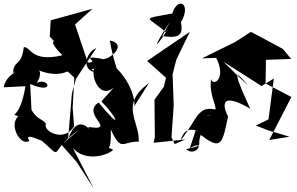

<svg xmlns="http://www.w3.org/2000/svg" viewBox="-49 -787 1624 1049"><path d="M287 4 370 98 463 242 325 -25C365 100 517 77 570 32C504 -7 564 89 556 -80C616 48 617 -16 709 -13C715 -126 601 -214 765 -333L680 -200C694 -205 686 -323 576 -426C608 -377 570 -447 551 -566C660 -543 532 -445 502 -467C373 -487 506 -446 431 -445L361 -653L456 -739L228 -676L223 -587L299 -505C352 -537 151 -626 292 -485C118 -444 118 -536 81 -529C69 -422 24 -460 23 -389C128 -414 -9 -411 -29 -310L90 -316C59 -124 -2 -174 51 -152C-4 -103 66 16 111 -18C72 -81 233 18 160 -35C317 99 199 48 382 -77ZM433 -93C458 -48 380 -189 323 -27L344 -278L366 -356L477 -524C422 -504 392 -403 474 -392C390 -458 454 -383 476 -422C435 -405 486 -233 574 -310L505 -233C600 -135 618 -69 490 -227C401 -169 556 -91 476 -89ZM287 -427 357 -363 348 -198 356 -97C301 -6 183 -71 202 -111C181 -140 156 -131 123 -186L116 -328C269 -262 207 -387 132 -321C153 -323 181 -378 165 -402C210 -383 333 -352 381 -464Z M905 0 888 -37 900 -211 894 -381 914 -460 988 -613 755 -454 858 -362 846 -313 795 -242 797 -37 790 -7 964 -25ZM838 -590C945 -573 949 -607 940 -666C999 -768 923 -809 892 -713C712 -680 757 -700 857 -611C795 -514 784 -523 879 -667Z M1496 -520 1322 -613 1235 -557 1054 -468 1132 -471C1190 -358 1116 -312 1104 -355C1087 -228 1188 -168 1073 -153L1173 -176C1026 -229 1041 -149 938 -20C964 -127 1066 -49 1020 -74L988 23C1080 -32 1022 78 968 28C1076 3 1022 14 1048 -50C1164 41 1166 -7 1197 -151C1181 -177 1129 -304 1318 -193C1243 -358 1212 -437 1307 -318L1171 -450L1380 -317L1447 -358L1418 -135L1349 -101L1416 -75L1533 -40L1422 -22L1543 -257L1402 -331L1404 -460L1542 -465Z"/></svg>

Font: Asimov Silicon
Style: Regular
Weight: 400
Designer: Google
Version: Version 2.000980; 2014